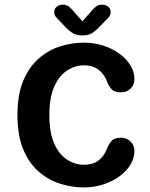

<svg xmlns="http://www.w3.org/2000/svg" viewBox="-20 -812 659 842"><path d="M347.5 10Q296.5 10 245 -6Q193.5 -22 150.8 -58.5Q108 -95 82.2 -156.2Q56.5 -217.5 56.5 -307Q56.5 -397.5 82.2 -458.5Q108 -519.5 150.8 -556.2Q193.5 -593 245 -609Q296.5 -625 347.5 -625Q393.5 -625 433.8 -611.8Q474 -598.5 504.8 -575.8Q535.5 -553 552.5 -524.5Q569.5 -496 569.5 -465.5Q569.5 -439 552.2 -423Q535 -407 511 -407Q482 -407 470.2 -419.8Q458.5 -432.5 451 -450Q445.5 -467 433.5 -484.2Q421.5 -501.5 401 -513.5Q380.5 -525.5 347.5 -525.5Q309.5 -525.5 274.8 -503.2Q240 -481 218.2 -433Q196.5 -385 196.5 -307Q196.5 -229.5 218.2 -181.5Q240 -133.5 274.8 -111.5Q309.5 -89.5 347.5 -89.5Q380.5 -89.5 401 -101.2Q421.5 -113 433.5 -130.5Q445.5 -148 451 -164.5Q458.5 -182 470.2 -195Q482 -208 511 -208Q535 -208 552.2 -191.8Q569.5 -175.5 569.5 -149.5Q569.5 -119 552.2 -90.2Q535 -61.5 504.2 -39Q473.5 -16.5 433.2 -3.2Q393 10 347.5 10ZM454 -733 425 -703.5Q404.5 -680.5 386.5 -668.5Q368.5 -656.5 341.5 -656.5Q314.5 -656.5 296.2 -668.5Q278 -680.5 257.5 -703.5L229 -733Q217.5 -745.5 217.5 -758.5Q217.5 -773 228.2 -782.2Q239 -791.5 256 -791.5Q271 -791.5 281.2 -783.8Q291.5 -776 302 -763.5L341.5 -718.5L381 -763.5Q390.5 -775 401.2 -783.2Q412 -791.5 426.5 -791.5Q444 -791.5 454.8 -782.2Q465.5 -773 465.5 -758.5Q465.5 -753 463 -746.5Q460.5 -740 454 -733Z"/></svg>

Font: Sono ExtraLight Monospace SemiBold
Style: Regular
Weight: 600
Version: Version 2.112